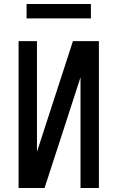

<svg xmlns="http://www.w3.org/2000/svg" viewBox="-20 -941 588 961"><path d="M73 0V-735H165V-181L345 -735H475V0H383V-554L297 -289L203 0ZM435 -849H113V-921H435Z"/></svg>

Font: Iosevka Semi-Condensed Medium
Style: Regular
Weight: 500
Monospace: yes
Designer: Belleve Invis
Foundry: Belleve Invis
Version: Version 27.3.5